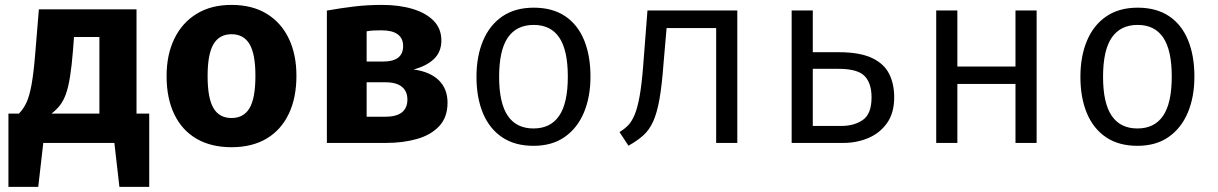

<svg xmlns="http://www.w3.org/2000/svg" viewBox="-20 -568 4840 763"><path d="M522.5 -531V-116.5L451 0H135L55 -116.5Q73 -134.5 85 -160Q97 -185.5 105.5 -232.5Q114 -279.5 120.5 -361L134.5 -531ZM375 -421H274L270 -367Q265 -304.5 258.2 -262.8Q251.5 -221 241.8 -194Q232 -167 218 -149.2Q204 -131.5 184.5 -116.5H375ZM13.5 -116.5H213L192 0H152L132 174.5H13.5ZM573 -116.5V174.5H454.5L434.5 0H394.5L373.5 -116.5Z M900 -548.5Q982 -548.5 1039.5 -513.5Q1097 -478.5 1127.5 -415.2Q1158 -352 1158 -267Q1158 -178.5 1127.2 -114.8Q1096.5 -51 1039 -17Q981.5 17 900 17Q819 17 761.2 -16.5Q703.5 -50 672.8 -113.5Q642 -177 642 -266Q642 -350.5 672.8 -414Q703.5 -477.5 761.2 -513Q819 -548.5 900 -548.5ZM900 -432Q851.5 -432 828.2 -392.2Q805 -352.5 805 -266Q805 -178 828.2 -138.5Q851.5 -99 900 -99Q948.5 -99 971.8 -138.5Q995 -178 995 -267Q995 -353 971.8 -392.5Q948.5 -432 900 -432Z M1498 -548.5Q1566.5 -548.5 1619.8 -532.5Q1673 -516.5 1703.5 -485.2Q1734 -454 1734 -407Q1734 -361.5 1704 -333.2Q1674 -305 1623.5 -292Q1689 -283 1723.8 -249Q1758.5 -215 1758.5 -160Q1758.5 -102 1725.5 -66.8Q1692.5 -31.5 1637.2 -15.8Q1582 0 1514 0H1279V-526Q1335.5 -536 1387.5 -542.2Q1439.5 -548.5 1498 -548.5ZM1496 -447.5Q1478.5 -447.5 1464 -446.8Q1449.5 -446 1437 -443.5V-104H1509.5Q1555.5 -104 1577.2 -121.5Q1599 -139 1599 -172.5Q1599 -194 1589.5 -209.2Q1580 -224.5 1560.8 -232.8Q1541.5 -241 1513 -241H1421V-323.5H1504Q1542 -323.5 1562 -338.8Q1582 -354 1582 -385Q1582 -416 1560.2 -431.8Q1538.5 -447.5 1496 -447.5Z M2101 -537.5Q2175.5 -537.5 2225.8 -503.8Q2276 -470 2301.2 -408.5Q2326.5 -347 2326.5 -263.5Q2326.5 -183 2300.5 -121Q2274.5 -59 2224.2 -23.8Q2174 11.5 2100 11.5Q2026 11.5 1975.5 -22.5Q1925 -56.5 1899.2 -118.2Q1873.5 -180 1873.5 -262.5Q1873.5 -344 1899.5 -406Q1925.5 -468 1976.2 -502.8Q2027 -537.5 2101 -537.5ZM2101 -469Q2033 -469 1998.2 -418.8Q1963.5 -368.5 1963.5 -262.5Q1963.5 -158.5 1997.8 -108Q2032 -57.5 2100 -57.5Q2168 -57.5 2202.2 -108Q2236.5 -158.5 2236.5 -263.5Q2236.5 -368.5 2202.5 -418.8Q2168.5 -469 2101 -469Z M2910 -526.5V0H2826V-456.5H2629L2617 -317.5Q2610.5 -229.5 2600.8 -174.2Q2591 -119 2575.5 -85Q2560 -51 2536.2 -29.8Q2512.5 -8.5 2477.5 11L2442 -43Q2460.5 -54.5 2475 -68.8Q2489.5 -83 2501.2 -110Q2513 -137 2521.8 -185.5Q2530.5 -234 2536.5 -313.5L2553 -526.5Z M3210 -526.5V-360.5H3313.5Q3395.5 -360.5 3443.8 -338.2Q3492 -316 3512.8 -275.8Q3533.5 -235.5 3533.5 -181.5Q3533.5 -118.5 3504.5 -78.2Q3475.5 -38 3429.5 -19Q3383.5 0 3332 0H3126V-526.5ZM3312 -294.5H3210V-67.5H3322.5Q3375.5 -67.5 3409.5 -91.8Q3443.5 -116 3443.5 -181Q3443.5 -237.5 3415.8 -266Q3388 -294.5 3312 -294.5Z M4015.5 0V-234.5H3784.5V0H3700.5V-526.5H3784.5V-303.5H4015.5V-526.5H4099.5V0Z M4501 -537.5Q4575.5 -537.5 4625.8 -503.8Q4676 -470 4701.2 -408.5Q4726.5 -347 4726.5 -263.5Q4726.5 -183 4700.5 -121Q4674.5 -59 4624.2 -23.8Q4574 11.5 4500 11.5Q4426 11.5 4375.5 -22.5Q4325 -56.5 4299.2 -118.2Q4273.5 -180 4273.5 -262.5Q4273.5 -344 4299.5 -406Q4325.5 -468 4376.2 -502.8Q4427 -537.5 4501 -537.5ZM4501 -469Q4433 -469 4398.2 -418.8Q4363.5 -368.5 4363.5 -262.5Q4363.5 -158.5 4397.8 -108Q4432 -57.5 4500 -57.5Q4568 -57.5 4602.2 -108Q4636.5 -158.5 4636.5 -263.5Q4636.5 -368.5 4602.5 -418.8Q4568.5 -469 4501 -469Z"/></svg>

Font: Fast_Mono
Style: Regular
Weight: 400
Monospace: yes
Designer: Carrois Corporate, Edenspiekermann AG, Nikita Prokopov
Foundry: Carrois Corporate, Edenspiekermann AG, Nikita Prokopov
Version: Version 5.002